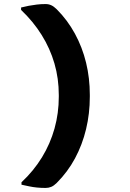

<svg xmlns="http://www.w3.org/2000/svg" viewBox="-20 -781 640 947"><path d="M260 121Q246 135 233 140.5Q220 146 205 146Q183 146 162.5 144Q142 142 123.5 138Q105 134 86 130V118Q146 62 187 -5Q228 -72 249 -147.5Q270 -223 270 -304V-312Q270 -394 248.5 -468Q227 -542 185.5 -608.5Q144 -675 84 -732V-744Q103 -749 122 -752.5Q141 -756 161.5 -758.5Q182 -761 205 -761Q220 -761 233 -755Q246 -749 260 -735Q313 -682 349.5 -615Q386 -548 404.5 -472Q423 -396 423 -313V-304Q423 -221 404.5 -144Q386 -67 350 0Q314 67 260 121Z"/></svg>

Font: Rec Mono Semicasual
Style: Bold
Weight: 700
Version: Version 1.085; ttfautohint (v1.8.4.7-5d5b)